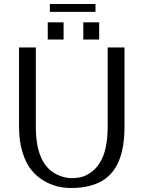

<svg xmlns="http://www.w3.org/2000/svg" viewBox="-20 -940 725 970"><path d="M76.2 0ZM231.9 -919.9H462.4V-879.9H231.9ZM76.2 0ZM481 -740.2ZM400.9 -827.1H481V-740.2H400.9ZM221.2 -827.1H301.3V-740.2H221.2ZM523.9 -700.2H608.9V-297.9Q608.9 -92.8 496.6 -26.9Q434.6 9.8 339.8 9.8Q262.7 9.8 201.2 -26.9Q165 -48.3 138.2 -81.3Q111.3 -114.3 93.8 -170.2Q76.2 -226.1 76.2 -297.9V-700.2H161.1V-297.9Q161.1 -99.1 280.3 -52.7Q313 -40 342 -40Q371.1 -40 394 -46.4Q417 -52.7 441.4 -70.6Q465.8 -88.4 483.4 -116.2Q523.9 -180.2 523.9 -297.9Z"/></svg>

Font: Pfennig
Style: Medium
Weight: 500
Version: Version 20120410 ; ttfautohint (v0.8)